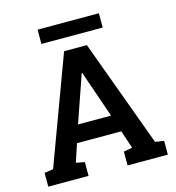

<svg xmlns="http://www.w3.org/2000/svg" viewBox="-124 -972 988 1077"><g transform="rotate(-15 370.0 -433.0)"><path d="M22.9 0V-80.1L74.2 -87.4L305.2 -710.9H437.5L666.5 -87.4L717.3 -80.1V0H483.4V-80.1L533.7 -89.4L499 -193.8H241.7L207 -89.4L256.8 -80.1V0ZM274.4 -293.9H466.3L378.9 -546.9L372.1 -567.4H369.1L361.8 -545.9ZM192.9 -783.2V-866.2H548.8V-783.2Z"/></g></svg>

Font: Roboto Slab SemiBold
Style: Regular
Weight: 600
Designer: Google
Version: Version 2.001; ttfautohint (v1.8.3)